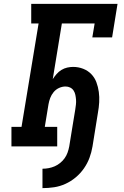

<svg xmlns="http://www.w3.org/2000/svg" viewBox="-20 -755 640 990"><path d="M199 215V115Q215 115 231 112Q247 109 262 102.5Q277 96 290.5 85Q304 74 313.5 60.5Q323 47 328.5 31.5Q334 16 337 0Q345 -48 352.5 -95.5Q360 -143 368 -190Q370 -203 371.5 -216Q373 -229 372 -241.5Q371 -254 368.5 -266Q366 -278 359.5 -288Q353 -298 342 -303.5Q331 -309 318 -309Q301 -309 284.5 -301.5Q268 -294 256.5 -280Q245 -266 239 -250Q233 -234 230 -217L211 -101H275V0H39V-101H91L179 -634H141V-735H586L558 -562H456L468 -634H299L252 -347Q261 -361 272 -373.5Q283 -386 297 -394.5Q311 -403 326.5 -406.5Q342 -410 357 -410Q384 -410 408.5 -400.5Q433 -391 450.5 -373Q468 -355 477 -331Q486 -307 489.5 -281Q493 -255 491.5 -228Q490 -201 485 -174L457 0Q452 30 441.5 58.5Q431 87 413 113Q395 139 370.5 159.5Q346 180 317.5 193Q289 206 259 210.5Q229 215 199 215Z"/></svg>

Font: Iosevka Slab Extended Oblique
Style: Bold
Weight: 700
Width: 7
Italic angle: -9°
Monospace: yes
Designer: Belleve Invis
Foundry: Belleve Invis
Version: Version 11.1.1; ttfautohint (v1.8.3)